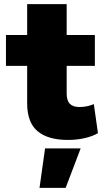

<svg xmlns="http://www.w3.org/2000/svg" viewBox="-20 -670 506 933"><path d="M436 -164 456 -23Q431 -8 392.5 1Q354 10 310 10Q213 10 162.5 -32.5Q112 -75 112 -168V-350H9V-500H112V-650H304V-500H441V-350H304V-215Q304 -181 319.5 -165.5Q335 -150 366 -150Q387 -150 404.5 -154Q422 -158 436 -164ZM372 51 299 243H172L199 51Z"/></svg>

Font: Prodigy Sans ExtraBold
Style: Regular
Weight: 800
Designer: Wei Huang
Foundry: Wei Huang
Version: Version 1.003; ttfautohint (v1.8.3)